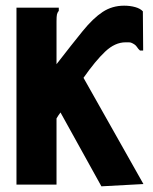

<svg xmlns="http://www.w3.org/2000/svg" viewBox="-20 -650 540 676"><path d="M38 -623H187V-612Q182 -606 180.5 -599Q179 -592 179 -575V-424Q234 -495 271 -540.5Q308 -586 341.5 -608Q375 -630 417 -630Q438 -630 456 -625Q474 -620 483 -610L484 -481V-472H473Q467 -477 461.5 -485.5Q456 -494 441 -500Q437 -501 432 -501Q427 -501 422 -501Q385 -501 350.5 -468.5Q316 -436 274 -376L485 -2L337 6L193 -254Q189 -249 185.5 -243.5Q182 -238 179 -233V0H38Z"/></svg>

Font: Inconsolata Black
Style: Regular
Weight: 900
Monospace: yes
Designer: Raph Levien, Cyreal, Brenton Simpson
Foundry: Raph Levien, Cyreal, Google
Version: Version 3.001; ttfautohint (v1.8.2.53-6de2)